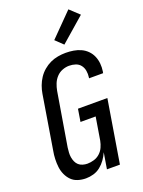

<svg xmlns="http://www.w3.org/2000/svg" viewBox="-180 -1064 860 1154"><g transform="rotate(-20 250.0 -487.5)"><path d="M163 8Q137 8 112.5 0.5Q88 -7 71 -24Q54 -41 43.5 -64Q33 -87 30 -112.5Q27 -138 28 -164.5Q29 -191 34 -217L90 -559Q94 -584 103 -608.5Q112 -633 126.5 -655Q141 -677 161.5 -694.5Q182 -712 205.5 -723Q229 -734 254.5 -738.5Q280 -743 305 -743Q330 -743 354.5 -739Q379 -735 401 -725Q423 -715 440 -698Q457 -681 466.5 -659Q476 -637 478.5 -612Q481 -587 477 -561L475 -551H385L386 -557Q389 -578 385.5 -598.5Q382 -619 370 -634.5Q358 -650 338.5 -656.5Q319 -663 297 -663Q276 -663 254 -654.5Q232 -646 216 -628.5Q200 -611 191.5 -589.5Q183 -568 179 -546L122 -204Q120 -188 119 -172.5Q118 -157 120.5 -142Q123 -127 129 -113.5Q135 -100 145.5 -90.5Q156 -81 171 -76.5Q186 -72 201 -72Q222 -72 243.5 -78.5Q265 -85 281.5 -100Q298 -115 307 -135Q316 -155 320 -176L344 -322H247L260 -402H448L382 0H299L316 -103Q306 -80 291 -59Q276 -38 256 -22Q236 -6 211.5 1Q187 8 163 8ZM315 -792 267 -838 410 -983 470 -927Z"/></g></svg>

Font: Iosevka Medium
Style: Italic
Weight: 500
Italic angle: -9°
Monospace: yes
Designer: Belleve Invis
Foundry: Belleve Invis
Version: Version 32.5.0; ttfautohint (v1.8.4)